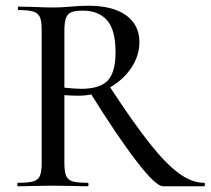

<svg xmlns="http://www.w3.org/2000/svg" viewBox="-20 -648 733 668"><path d="M291 -330 358 -352Q443 -222 500.5 -149.5Q558 -77 603 -44.5Q648 -12 690 -12Q693 -12 693 -6Q693 0 690 0H547Q522 0 455 -87Q388 -174 291 -330ZM465 -502Q465 -453 435.5 -410Q406 -367 357 -341Q308 -315 253 -315Q232 -315 204 -317V-81Q204 -51 210 -36.5Q216 -22 232.5 -17Q249 -12 285 -12Q288 -12 288 -6Q288 0 285 0Q254 0 236 -1L164 -2L94 -1Q75 0 43 0Q40 0 40 -6Q40 -12 43 -12Q79 -12 96 -17Q113 -22 119 -36.5Q125 -51 125 -81V-544Q125 -574 119 -588Q113 -602 96.5 -607.5Q80 -613 44 -613Q42 -613 42 -619Q42 -625 44 -625L94 -624Q138 -622 164 -622Q182 -622 198 -623Q214 -624 226 -625Q259 -628 288 -628Q373 -628 419 -594.5Q465 -561 465 -502ZM269 -611Q243 -611 229.5 -606Q216 -601 210 -586.5Q204 -572 204 -542V-343Q242 -339 263 -339Q327 -339 354.5 -367.5Q382 -396 382 -466Q382 -545 352 -578Q322 -611 269 -611Z"/></svg>

Font: Cormorant SC Medium
Style: Regular
Weight: 500
Designer: Christian Thalmann (Catharsis Fonts)
Foundry: Catharsis Fonts
Version: Version 4.000